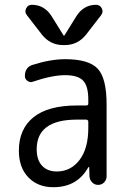

<svg xmlns="http://www.w3.org/2000/svg" viewBox="-20 -780 540 810"><path d="M385.7 -759.8Q401.4 -759.8 409.2 -745.1Q417 -730.5 407.2 -716.8L343.8 -634.8Q308.6 -589.8 252.9 -589.8H247.1Q191.4 -589.8 156.2 -634.8L92.8 -716.8Q83 -729.5 90.3 -744.6Q97.7 -759.8 114.3 -759.8Q166 -759.8 196.3 -713.9L248 -630.9Q248 -629.9 250 -629.9Q252 -629.9 252 -630.9L303.7 -713.9Q334 -759.8 385.7 -759.8ZM304.7 -275.4Q134.8 -275.4 134.8 -150.4Q134.8 -105.5 157.2 -81.1Q179.7 -56.6 219.7 -56.6Q278.3 -56.6 315.4 -105Q352.5 -153.3 352.5 -240.2V-265.6Q352.5 -274.4 343.8 -275.4ZM205.1 9.8Q139.6 9.8 99.6 -31.7Q59.6 -73.2 59.6 -144.5Q59.6 -235.4 121.1 -285.2Q182.6 -335 304.7 -335H343.8Q352.5 -335 352.5 -342.8V-360.4Q352.5 -417 330.6 -439.9Q308.6 -462.9 254.9 -462.9Q200.2 -462.9 119.1 -435.5Q107.4 -430.7 96.2 -438.5Q85 -446.3 85 -459Q85 -497.1 119.1 -506.8Q193.4 -530.3 254.9 -530.3Q354.5 -530.3 392.1 -490.2Q429.7 -450.2 429.7 -339.8V-36.1Q429.7 -21.5 419.4 -10.7Q409.2 0 394 0Q378.9 0 368.7 -10.7Q358.4 -21.5 357.4 -36.1L356.4 -74.2Q356.4 -75.2 355.5 -75.2Q353.5 -75.2 352.5 -74.2Q305.7 9.8 205.1 9.8Z"/></svg>

Font: Rounded Mgen+ 2m regular
Style: Regular
Weight: 400
Designer: [Source Han Sans]
Ryoko NISHIZUKA  (kana & ideographs); Paul D. Hunt (Latin, Greek & Cyrillic); Wenlong ZHANG  (bopomofo
Version: Version 1.059.20150602